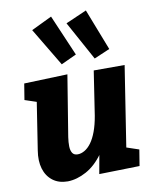

<svg xmlns="http://www.w3.org/2000/svg" viewBox="-94 -925 809 1010"><g transform="rotate(-10 310.5 -420.5)"><path d="M186 14Q138 14 106 -10.5Q74 -35 61.5 -77Q49 -119 58 -174L101 -451L113 -421L35 -447L49 -533L281 -541L228 -215Q224 -188 224.5 -166Q225 -144 233.5 -130.5Q242 -117 262 -117Q280 -117 299 -128Q318 -139 334.5 -161.5Q351 -184 364 -219Q377 -254 385 -301L421 -537H586L516 -87L496 -116L585 -86L571 0L355 5L384 -156L435 -247Q418 -157 377 -99.5Q336 -42 285.5 -14.5Q235 13 186 14ZM261 -598 343 -636 249 -855 139 -802ZM437 -598 521 -634 435 -855 323 -806Z"/></g></svg>

Font: Bitter Thin ExtraBold
Style: Italic
Weight: 800
Italic angle: -9°
Version: Version 2.002